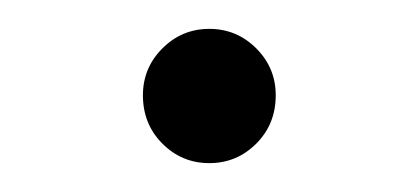

<svg xmlns="http://www.w3.org/2000/svg" viewBox="-20 -105 290 133"><path d="M125 8Q106 8 92.5 -5.5Q79 -19 79 -39Q79 -58 92.5 -71.5Q106 -85 125 -85Q144 -85 157.5 -71.5Q171 -58 171 -39Q171 -19 157.5 -5.5Q144 8 125 8Z"/></svg>

Font: Red Hat Text Light
Style: Regular
Weight: 300
Designer: Pentagram, MCKL
Foundry: Pentagram, MCKL
Version: Version 1.023; ttfautohint (v1.8.3)